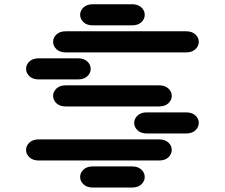

<svg xmlns="http://www.w3.org/2000/svg" viewBox="-20 -881 1040 888"><path d="M409.2 -13.7H590.8Q618.2 -13.7 633.8 -28.3Q649.4 -43 649.4 -62.5Q649.4 -82 633.8 -96.7Q618.2 -111.3 590.8 -111.3H409.2Q381.8 -111.3 366.2 -96.7Q350.6 -82 350.6 -62.5Q350.6 -43 366.2 -28.3Q381.8 -13.7 409.2 -13.7ZM159.2 -138.7H715.8Q743.2 -138.7 758.8 -153.3Q774.4 -168 774.4 -187.5Q774.4 -207 758.8 -221.7Q743.2 -236.3 715.8 -236.3H159.2Q131.8 -236.3 116.2 -221.7Q100.6 -207 100.6 -187.5Q100.6 -168 116.2 -153.3Q131.8 -138.7 159.2 -138.7ZM659.2 -263.7H840.8Q868.2 -263.7 883.8 -278.3Q899.4 -293 899.4 -312.5Q899.4 -332 883.8 -346.7Q868.2 -361.3 840.8 -361.3H659.2Q631.8 -361.3 616.2 -346.7Q600.6 -332 600.6 -312.5Q600.6 -293 616.2 -278.3Q631.8 -263.7 659.2 -263.7ZM284.2 -388.7H715.8Q743.2 -388.7 758.8 -403.3Q774.4 -418 774.4 -437.5Q774.4 -457 758.8 -471.7Q743.2 -486.3 715.8 -486.3H284.2Q256.8 -486.3 241.2 -471.7Q225.6 -457 225.6 -437.5Q225.6 -418 241.2 -403.3Q256.8 -388.7 284.2 -388.7ZM159.2 -513.7H340.8Q368.2 -513.7 383.8 -528.3Q399.4 -543 399.4 -562.5Q399.4 -582 383.8 -596.7Q368.2 -611.3 340.8 -611.3H159.2Q131.8 -611.3 116.2 -596.7Q100.6 -582 100.6 -562.5Q100.6 -543 116.2 -528.3Q131.8 -513.7 159.2 -513.7ZM284.2 -638.7H840.8Q868.2 -638.7 883.8 -653.3Q899.4 -668 899.4 -687.5Q899.4 -707 883.8 -721.7Q868.2 -736.3 840.8 -736.3H284.2Q256.8 -736.3 241.2 -721.7Q225.6 -707 225.6 -687.5Q225.6 -668 241.2 -653.3Q256.8 -638.7 284.2 -638.7ZM409.2 -763.7H590.8Q618.2 -763.7 633.8 -778.3Q649.4 -793 649.4 -812.5Q649.4 -832 633.8 -846.7Q618.2 -861.3 590.8 -861.3H409.2Q381.8 -861.3 366.2 -846.7Q350.6 -832 350.6 -812.5Q350.6 -793 366.2 -778.3Q381.8 -763.7 409.2 -763.7Z"/></svg>

Font: Sixtyfour Convergence
Style: Regular
Weight: 400
Designer: Jens Kutilek
Foundry: Jens Kutilek
Version: Version 2.001